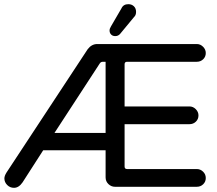

<svg xmlns="http://www.w3.org/2000/svg" viewBox="-20 -894 1040 920"><path d="M505 -748Q505 -757 512 -768L562 -854Q571 -874 595 -874Q611 -874 621.5 -864Q632 -854 632 -837Q632 -821 622 -812L555 -731Q546 -721 532 -721Q520 -721 512.5 -728.5Q505 -736 505 -748ZM11 -67 400 -658Q419 -683 446 -683H923Q940 -683 953 -670Q966 -657 966 -640Q966 -622 953.5 -610Q941 -598 923 -598H589Q577 -598 577 -586V-384H888Q905 -384 918 -371Q931 -358 931 -341Q931 -323 918.5 -311Q906 -299 888 -299H577V-96Q577 -84 589 -84H923Q940 -84 953 -71.5Q966 -59 966 -41Q966 -23 953.5 -11Q941 1 923 1H531Q513 1 499.5 -12Q486 -25 486 -44V-174H187L88 -20Q70 6 47 6Q28 6 14.5 -7.5Q1 -21 1 -39Q1 -51 11 -67ZM486 -257V-598H473Q463 -598 458 -590L241 -257Z"/></svg>

Font: 寒蝉全圆体
Style: Regular
Weight: 400
Designer: Warren2060
      Designed by Motoya company      

      [Varela Round]
      Joe Prince(Latin component); Avraham Cornf
Foundry: ChillType
Version: Version 3.200